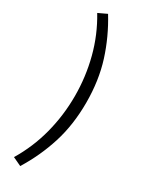

<svg xmlns="http://www.w3.org/2000/svg" viewBox="-234 -774 771 992"><g transform="rotate(30 151.5 -278.0)"><path d="M38 152Q96 56 124.5 -53.5Q153 -163 153 -278Q153 -393 124.5 -502.5Q96 -612 38 -708L89 -732Q151 -631 186 -520.5Q221 -410 221 -278Q221 -146 186 -35Q151 76 89 176L38 152Z"/></g></svg>

Font: Myanmar Sanpya
Style: Regular
Weight: 400
Designer: Danh Hong
Foundry: Google Inc.
Version: Version 2.00 November 22, 2015